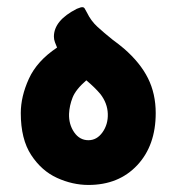

<svg xmlns="http://www.w3.org/2000/svg" viewBox="-20 -515 501 545"><path d="M332 -377Q378 -337 400 -293Q422 -249 422 -194Q422 -102 369.5 -46Q317 10 231 10Q186 10 142 -10Q98 -30 68.5 -75Q39 -120 39 -194Q39 -241 62 -291.5Q85 -342 142 -380Q139 -387 136 -395Q133 -403 133 -411Q133 -457 198 -490Q200 -491 203.5 -492Q207 -493 209 -494Q217 -496 220 -491.5Q223 -487 227 -479Q238 -456 256.5 -439Q275 -422 300 -402Q308 -396 316 -390Q324 -384 332 -377ZM231 -117Q255 -117 271 -139.5Q287 -162 286 -192Q285 -222 265 -248Q249 -267 225 -287Q195 -261 186 -238Q177 -215 176 -192Q175 -162 190.5 -139.5Q206 -117 231 -117Z"/></svg>

Font: Zain Black
Style: Regular
Weight: 900
Designer: Zain,Boutros
Foundry: Mobile Telecommunications Company (Zain), 2024
Version: Version 1.50; ttfautohint (v1.8.4)